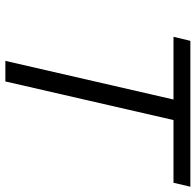

<svg xmlns="http://www.w3.org/2000/svg" viewBox="-27 -703 730 716"><g transform="rotate(90 338.0 -345.0)"><path d="M207 0 351.1 -627H117.2L132.3 -689.9H676.3L661.6 -627H427.7L283.7 0Z"/></g></svg>

Font: Acari Sans
Style: Italic
Weight: 400
Italic angle: -13°
Designer: Alfredo Marco Pradil and Stefan Peev
Foundry: Hanken Design Co.
Version: Version 1.045;January 11, 2019;FontCreator 11.5.0.2425 64-bi